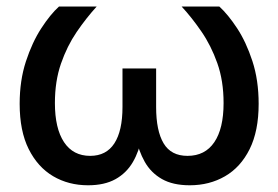

<svg xmlns="http://www.w3.org/2000/svg" viewBox="-20 -549 836 577"><path d="M244.6 7.8Q186 7.8 139.6 -19.5Q93.3 -46.9 66.2 -101.1Q39.1 -155.3 39.1 -236.8Q39.1 -307.1 57.9 -364.5Q76.7 -421.9 104 -463.9Q131.3 -505.9 157.2 -529.3H270.5Q239.3 -495.1 210.4 -452.9Q181.6 -410.6 163.3 -357.9Q145 -305.2 145 -239.3Q145 -163.1 172.4 -121.8Q199.7 -80.6 251 -80.6Q299.3 -80.6 323.7 -118.2Q348.1 -155.8 348.1 -227.5V-343.3H449.2V-227.5Q449.2 -155.8 471.7 -118.2Q494.1 -80.6 543.5 -80.6Q596.2 -80.6 624 -121.6Q651.9 -162.6 651.9 -239.3Q651.9 -306.2 633.1 -359.1Q614.3 -412.1 585.4 -454.1Q556.6 -496.1 525.9 -529.3H639.2Q665 -505.9 692.4 -464.4Q719.7 -422.9 738.5 -365.5Q757.3 -308.1 757.3 -236.8Q757.3 -155.3 730.2 -100.8Q703.1 -46.4 656.2 -19.3Q609.4 7.8 550.3 7.8Q499.5 7.8 466.6 -11Q433.6 -29.8 415 -62.7Q396.5 -95.7 387.7 -137.7H406.2Q398.4 -94.7 379.2 -61.8Q359.9 -28.8 326.9 -10.5Q293.9 7.8 244.6 7.8Z"/></svg>

Font: Inter 24pt Medium
Style: Regular
Weight: 500
Designer: Rasmus Andersson
Foundry: rsms
Version: Version 4.001;git-66647c0bb